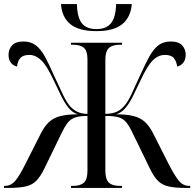

<svg xmlns="http://www.w3.org/2000/svg" viewBox="-20 -924 955 944"><path d="M454 -771Q367 -771 325.5 -805.5Q284 -840 280 -904H358Q360 -837 383 -809Q406 -781 454 -781Q502 -781 525.5 -809.5Q549 -838 551 -904H628Q623 -840 581.5 -805.5Q540 -771 454 -771ZM0 0V-10H4Q34 -10 55.5 -35.5Q77 -61 107 -122L181 -268Q199 -304 221.5 -324.5Q244 -345 278 -353.5Q312 -362 363 -362Q336 -370 316.5 -394.5Q297 -419 280 -454Q263 -489 244 -529Q210 -602 182.5 -628Q155 -654 124 -654Q93 -654 79.5 -638Q66 -622 64 -597Q46 -600 34 -615Q22 -630 22 -655Q22 -682 39.5 -701Q57 -720 94 -720Q132 -720 156.5 -701Q181 -682 201 -645.5Q221 -609 244 -556Q272 -496 290 -458Q308 -420 326 -400Q342 -383 361 -374Q380 -365 410 -364V-633Q410 -673 393 -688.5Q376 -704 339 -704H329V-714H580V-704H569Q532 -704 515 -687.5Q498 -671 498 -630V-364Q531 -365 551.5 -373.5Q572 -382 588 -400Q607 -420 625 -458Q643 -496 670 -556Q694 -609 714 -645.5Q734 -682 758.5 -701Q783 -720 820 -720Q858 -720 875.5 -701Q893 -682 893 -655Q893 -630 880.5 -615Q868 -600 851 -597Q848 -622 835 -638Q822 -654 791 -654Q759 -654 732 -628Q705 -602 671 -529Q652 -489 635 -454Q618 -419 598 -394.5Q578 -370 551 -362Q603 -362 636.5 -353.5Q670 -345 692.5 -324.5Q715 -304 733 -268L807 -122Q838 -61 859 -35.5Q880 -10 910 -10H915V0H894Q840 0 808 -7.5Q776 -15 756 -35.5Q736 -56 717 -95L633 -268Q617 -302 602 -321Q587 -340 564 -347Q541 -354 498 -354V-85Q498 -43 515 -26.5Q532 -10 569 -10H580V0H329V-10H339Q376 -10 393 -26.5Q410 -43 410 -84V-354Q371 -354 348.5 -346Q326 -338 312 -319.5Q298 -301 282 -268L198 -95Q179 -56 159 -35.5Q139 -15 107 -7.5Q75 0 21 0Z"/></svg>

Font: Noto Serif Display SemiCondensed
Style: Regular
Weight: 400
Width: 4
Designer: Monotype Design Team
Foundry: Monotype Imaging Inc.
Version: Version 2.009